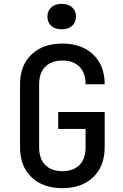

<svg xmlns="http://www.w3.org/2000/svg" viewBox="-20 -966 640 996"><path d="M304 10Q203 10 143.5 -46.5Q84 -103 84 -202V-529Q84 -627 143.5 -683.5Q203 -740 304 -740Q404 -740 463.5 -683Q523 -626 523 -529H424Q424 -588 392 -620Q360 -652 304 -652Q247 -652 215 -620Q183 -588 183 -529V-202Q183 -142 215 -110Q247 -78 304 -78Q360 -78 392 -110Q424 -142 424 -202V-297H282V-385H523V-202Q523 -104 463.5 -47Q404 10 304 10ZM300 -814Q266 -814 246 -832Q226 -850 226 -880Q226 -910 246 -928Q266 -946 300 -946Q334 -946 354 -928Q374 -910 374 -880Q374 -850 354 -832Q334 -814 300 -814Z"/></svg>

Font: JetBrains Mono NL Medium
Style: Regular
Weight: 500
Monospace: yes
Designer: Philipp Nurullin, Konstantin Bulenkov
Foundry: JetBrains
Version: Version 2.305; ttfautohint (v1.8.4.7-5d5b)